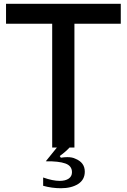

<svg xmlns="http://www.w3.org/2000/svg" viewBox="-20 -783 673 1019"><path d="M349 0Q328 23 297 45L303 54Q322 51 337 51Q363 51 379 59Q430 79 430 128Q430 171 394.5 193.5Q359 216 303 216Q255 216 209 203V159Q260 177 297 177Q327 177 344.5 165Q362 153 362 131Q362 97 326.5 84.5Q291 72 223 73L282 0H257V-657H12V-763H621V-657H375V0Z"/></svg>

Font: Open Sauce One Medium
Style: Regular
Weight: 500
Designer: Alfredo Marco Pradil
Foundry: Creative Sauce Fz LLC
Version: Version 1.477